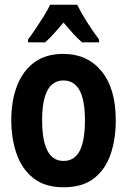

<svg xmlns="http://www.w3.org/2000/svg" viewBox="-20 -786 540 816"><path d="M250 10Q172 10 123 -28Q74 -66 51 -131Q28 -196 28 -275Q28 -358 52.5 -421.5Q77 -485 126 -521Q175 -557 249 -557Q351 -557 411.5 -483.5Q472 -410 472 -274Q472 -196 450.5 -131.5Q429 -67 380 -28.5Q331 10 250 10ZM250 -102Q297 -102 319 -145.5Q341 -189 341 -275Q341 -444 250 -444Q159 -444 159 -275Q159 -102 250 -102ZM99 -618Q115 -639 133 -666Q151 -693 167.5 -719.5Q184 -746 193 -766H308Q324 -733 349 -693.5Q374 -654 401 -618V-606H329Q310 -622 291 -643Q272 -664 250 -690Q228 -664 208 -642Q188 -620 172 -606H99Z"/></svg>

Font: Noto Sans Mono ExtraCondensed
Style: Bold
Weight: 700
Width: 2
Designer: Monotype Design Team
Foundry: Monotype Imaging Inc.
Version: Version 2.014